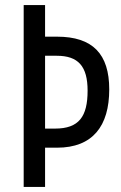

<svg xmlns="http://www.w3.org/2000/svg" viewBox="-20 -734 476 754"><path d="M409 -383C409 -522 344 -590 204 -590H157V-714H73V0H157V-154H204C344 -154 409 -239 409 -383ZM196 -229H157V-515H203C287 -515 324 -474 324 -378C324 -276 290 -229 196 -229Z"/></svg>

Font: Noto Sans Sinhala ExtraCondensed
Style: Regular
Weight: 400
Width: 2
Designer: Jelle Bosma - Monotype Design Team
Foundry: Monotype Imaging Inc.
Version: Version 2.006